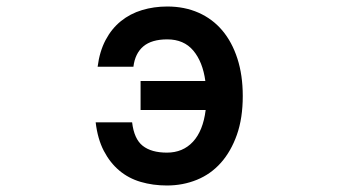

<svg xmlns="http://www.w3.org/2000/svg" viewBox="-20 -513 1040 590"><path d="M726 -218Q726 -150 708 -99Q690 -48 659 -13Q628 22 585 39.5Q542 57 493 57Q450 57 412.5 46Q375 35 346.5 11Q318 -13 299 -49.5Q280 -86 274 -137H386Q392 -86 418.5 -65Q445 -44 493 -44Q542 -44 573 -77.5Q604 -111 612 -175H412V-264H611Q603 -323 574 -357.5Q545 -392 494 -392Q446 -392 420.5 -370.5Q395 -349 390 -308H280Q286 -355 304.5 -390Q323 -425 351.5 -448Q380 -471 416.5 -482Q453 -493 494 -493Q547 -493 590 -474Q633 -455 663 -419.5Q693 -384 709.5 -333Q726 -282 726 -218Z"/></svg>

Font: NanumGothicCoding
Style: Bold
Weight: 700
Monospace: yes
Designer: Kwon Bruce; Nicolas Noh; Sung-woo Choi; Go-un Cha; Soo-hyun Park;
Foundry: NHN Corporation
Version: Version 2.000;PS 1;hotconv 1.0.49;makeotf.lib2.0.14853